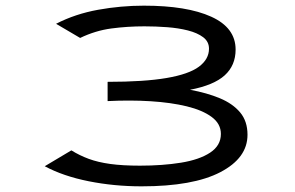

<svg xmlns="http://www.w3.org/2000/svg" viewBox="-20 -647 1040 678"><path d="M480 11Q383 11 293 -7Q203 -25 138 -60L232 -116Q261 -98 293.5 -86Q326 -74 369.5 -68Q413 -62 474 -62Q554 -62 619 -72.5Q684 -83 722 -108Q760 -133 760 -174Q760 -210 727.5 -234Q695 -258 639.5 -271.5Q584 -285 512 -289.5Q440 -294 360 -290V-358Q489 -358 568 -371.5Q647 -385 682.5 -411.5Q718 -438 718 -475Q718 -500 697.5 -515.5Q677 -531 643.5 -539.5Q610 -548 570 -551Q530 -554 490 -554Q430 -554 373.5 -546.5Q317 -539 263 -513L178 -563Q246 -598 326.5 -612.5Q407 -627 488 -627Q640 -627 726 -588Q812 -549 812 -472Q812 -416 773.5 -381Q735 -346 651 -330Q711 -319 756.5 -300Q802 -281 828 -250Q854 -219 854 -171Q854 -89 758 -39Q662 11 480 11Z"/></svg>

Font: Inconsolata UltraExpanded Thin
Style: Regular
Weight: 100
Width: 9
Monospace: yes
Designer: Raph Levien, Cyreal, Brenton Simpson
Foundry: Raph Levien, Cyreal, Google
Version: Version 3.100; ttfautohint (v1.8.4.7-5d5b)